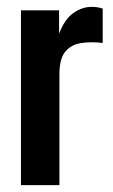

<svg xmlns="http://www.w3.org/2000/svg" viewBox="-20 -539 328 559"><path d="M41 0V-509H152V-441Q168 -483 193.5 -501Q219 -519 247 -519Q254 -519 262 -518Q270 -517 279 -514V-414Q244 -418 215.5 -413.5Q187 -409 170 -388.5Q153 -368 153 -323V0Z"/></svg>

Font: Special Gothic Condensed One
Style: Regular
Weight: 400
Designer: Alistair McCready
Foundry: Monolith
Version: Version 1.010; ttfautohint (v1.8.4.7-5d5b)